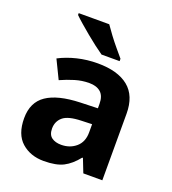

<svg xmlns="http://www.w3.org/2000/svg" viewBox="-140 -872 884 987"><g transform="rotate(20 302.0 -378.0)"><path d="M302 -557Q412 -557 470.5 -509.5Q529 -462 529 -364V0H425L396 -74H392Q357 -30 318 -10Q279 10 211 10Q138 10 90 -32.5Q42 -75 42 -163Q42 -250 103 -291.5Q164 -333 286 -337L381 -340V-364Q381 -407 358.5 -427Q336 -447 296 -447Q256 -447 218 -435.5Q180 -424 142 -407L93 -508Q137 -531 190.5 -544Q244 -557 302 -557ZM323 -251Q251 -249 223 -225Q195 -201 195 -162Q195 -128 215 -113.5Q235 -99 267 -99Q315 -99 348 -127.5Q381 -156 381 -208V-253ZM288 -766Q303 -744 323.5 -716.5Q344 -689 365.5 -663.5Q387 -638 403 -619V-606H304Q285 -619 259.5 -638.5Q234 -658 207.5 -680Q181 -702 158 -722Q135 -742 121 -756V-766Z"/></g></svg>

Font: Noto Sans Ol Chiki
Style: Regular
Weight: 400
Designer: Monotype Design Team, Lewis McGuffie
Foundry: Monotype Imaging Inc.
Version: Version 2.003